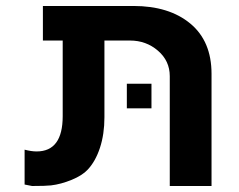

<svg xmlns="http://www.w3.org/2000/svg" viewBox="-20 -620 796 640"><path d="M424.8 -600.1Q543.5 -600.1 614.3 -541.5Q685.1 -482.9 685.1 -374V0H545.9V-366.2Q545.9 -417 506.6 -450.9Q467.3 -484.9 413.1 -484.9H328.1V-229Q328.1 -172.9 313.2 -127.4Q298.3 -82 272 -54.2Q254.4 -35.2 218.8 -20.5Q183.1 -5.9 149.9 -2Q131.8 0 86.9 0L62 -4.9V-121.1Q84.5 -115.2 102.1 -115.2Q189 -115.2 189 -232.9V-484.9H123V-600.1ZM402.8 -340.8H484.9V-258.8H402.8Z"/></svg>

Font: Miedinger*
Style: Bold
Weight: 700
Version: Version 001.000